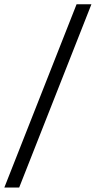

<svg xmlns="http://www.w3.org/2000/svg" viewBox="-20 -713 451 885"><path d="M68.4 151.4 401.4 -693.4H333L0 151.4Z"/></svg>

Font: Abhaya Libre SemiBold
Style: Regular
Weight: 600
Designer: Pushpananda Ekanayake, Sol Matas, Pathum Egodawatta
Foundry: Mooniak
Version: Version 1.050 ; ttfautohint (v1.6)